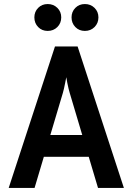

<svg xmlns="http://www.w3.org/2000/svg" viewBox="-20 -930 656 950"><path d="M23 0 252 -700H364L593 0H465L325 -470Q322.5 -478 319.2 -491.5Q316 -505 313 -520Q310 -535 308 -548Q305.5 -535 302.5 -520Q299.5 -505 296.5 -491.5Q293.5 -478 291 -470L151 0ZM171 -154 203 -262H413L445 -154ZM216 -777Q187.5 -777 168.8 -796.2Q150 -815.5 150 -844Q150 -872 168.8 -891Q187.5 -910 216 -910Q244.5 -910 263.8 -891Q283 -872 283 -844Q283 -815.5 263.8 -796.2Q244.5 -777 216 -777ZM400 -777Q371.5 -777 352.8 -796.2Q334 -815.5 334 -844Q334 -872 352.8 -891Q371.5 -910 400 -910Q428.5 -910 447.8 -891Q467 -872 467 -844Q467 -815.5 447.8 -796.2Q428.5 -777 400 -777Z"/></svg>

Font: Overpass Mono Light
Style: Regular
Weight: 300
Monospace: yes
Designer: Delve Withrington, Dave Bailey
Foundry: Delve Fonts LLC
Version: Version 4.000